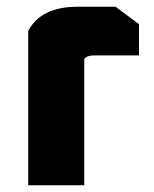

<svg xmlns="http://www.w3.org/2000/svg" viewBox="-20 -552 460 572"><path d="M64 0V-460Q102 -532 212 -532H324L394 -480V-387H262Q238 -387 231 -376V0Z"/></svg>

Font: Oxanium ExtraLight ExtraBold
Style: Regular
Weight: 800
Version: Version 2.000